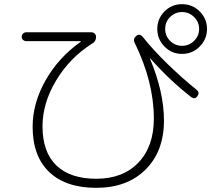

<svg xmlns="http://www.w3.org/2000/svg" viewBox="-20 -863 1040 928"><path d="M802.2 -665.5Q826.2 -641.6 859.9 -641.6Q893.6 -641.6 918 -665.5Q942.4 -689.5 942.4 -723.1Q942.4 -756.8 918 -780.8Q893.6 -804.7 859.9 -804.7Q826.2 -804.7 802.2 -780.8Q778.3 -756.8 778.3 -723.1Q778.3 -689.5 802.2 -665.5ZM774.9 -807.6Q809.6 -842.8 859.9 -842.8Q910.2 -842.8 945.3 -807.6Q980.5 -772.5 980.5 -723.1Q980.5 -673.8 945.3 -638.2Q910.2 -602.5 859.9 -602.5Q809.6 -602.5 774.9 -638.2Q740.2 -673.8 740.2 -723.1Q740.2 -772.5 774.9 -807.6ZM107.4 -664.1Q98.6 -664.1 91.8 -669.9Q85 -675.8 85 -685.1Q85 -694.3 91.3 -700.7Q97.7 -707 107.4 -707H421.9Q430.7 -707 437.5 -700.7Q444.3 -694.3 444.3 -684.6Q444.3 -662.1 423.8 -651.4Q316.4 -583 251 -473.6Q185.5 -364.3 185.5 -252Q185.5 -127.9 252.4 -63.5Q319.3 1 445.3 1Q574.2 1 648.9 -77.1Q723.6 -155.3 723.6 -290Q723.6 -466.8 630.9 -656.2Q621.1 -674.8 638.7 -689.5Q655.3 -703.1 670.9 -683.6Q719.7 -622.1 791 -552.7Q862.3 -483.4 930.7 -428.7Q946.3 -416 934.6 -398.4Q921.9 -380.9 904.3 -393.6Q796.9 -477.5 707 -580.1Q707 -581.1 706.1 -581.1Q705.1 -581.1 705.1 -579.1Q772.5 -418 772.5 -280.3Q772.5 -131.8 683.6 -43.5Q594.7 44.9 445.3 44.9Q297.9 44.9 217.8 -31.7Q137.7 -108.4 137.7 -250Q137.7 -364.3 200.2 -474.6Q262.7 -585 370.1 -661.1V-663.1Q370.1 -664.1 369.1 -664.1Z"/></svg>

Font: Rounded-X Mgen+ 1mn light
Style: Regular
Weight: 200
Designer: [Source Han Sans]
Ryoko NISHIZUKA  (kana & ideographs); Paul D. Hunt (Latin, Greek & Cyrillic); Wenlong ZHANG  (bopomofo
Version: Version 1.059.20150602